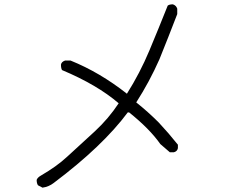

<svg xmlns="http://www.w3.org/2000/svg" viewBox="-20 -800 1040 885"><path d="M176 65 155 54Q149 45 149 29Q153 18 169 9Q205 -12 234.5 -33Q264 -54 291 -79Q354 -136 417.5 -195Q481 -254 527 -324Q428 -409 266 -477Q261 -485 261 -502Q263 -515 280 -521H305Q441 -466 565 -368Q625 -463 668.5 -567Q712 -671 753 -774Q760 -780 777 -780Q792 -775 797 -760V-735Q757 -631 715 -527Q669 -423 608 -328Q662 -285 711 -236Q757 -187 800 -133V-117Q797 -102 781 -98H763L719 -136Q670 -206 575 -282H569Q453 -126 228 43Q205 61 176 65Z"/></svg>

Font: Yozai
Style: Regular
Weight: 400
Designer: LXGW / Y.OzVox
Foundry: LXGW / Y.OzVox
Version: Version 0.861;October 22, 2024